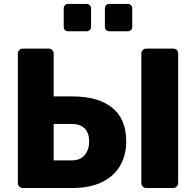

<svg xmlns="http://www.w3.org/2000/svg" viewBox="-20 -944 984 964"><path d="M94.8 0Q84.1 0 76.9 -7.2Q69.6 -14.5 69.6 -25.1V-674.9Q69.6 -685.5 76.9 -692.8Q84.1 -700 94.8 -700H224Q235 -700 242.2 -692.8Q249.5 -685.5 249.5 -674.9V-459.9H343.7Q472.2 -459.9 543 -403.6Q613.7 -347.2 613.7 -233.4Q613.7 -164.2 582.7 -111.3Q551.6 -58.4 491.4 -29.2Q431.1 0 343.7 0ZM249.5 -138.7H340Q382.7 -138.7 405.2 -165.5Q427.6 -192.2 427.6 -233.2Q427.6 -277.5 404.4 -299.6Q381.2 -321.8 340 -321.8H249.5ZM714.7 0Q704.1 0 696.9 -7.2Q689.6 -14.5 689.6 -25.1V-674.9Q689.6 -685.5 696.9 -692.8Q704.1 -700 714.7 -700H849.4Q860 -700 867.2 -692.8Q874.5 -685.5 874.5 -674.9V-25.1Q874.5 -14.5 867.2 -7.2Q860 0 849.4 0ZM529.2 -787Q519 -787 512.8 -793.2Q506.6 -799.3 506.6 -809.6V-901.4Q506.6 -911.4 512.8 -917.9Q519 -924.4 529.2 -924.4H621Q631 -924.4 637.5 -917.9Q644 -911.4 644 -901.4V-809.6Q644 -799.3 637.5 -793.2Q631 -787 621 -787ZM322.5 -787Q312.2 -787 306 -793.2Q299.9 -799.3 299.9 -809.6V-901.4Q299.9 -911.4 306 -917.9Q312.2 -924.4 322.5 -924.4H414.2Q424.2 -924.4 430.7 -917.9Q437.2 -911.4 437.2 -901.4V-809.6Q437.2 -799.3 430.7 -793.2Q424.2 -787 414.2 -787Z"/></svg>

Font: Rubik Light
Style: Regular
Weight: 300
Designer: Hubert and Fischer
Foundry: Hubert and Fischer
Version: Version 2.300;gftools[0.9.30]